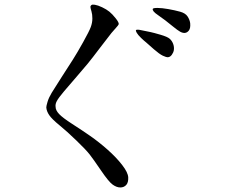

<svg xmlns="http://www.w3.org/2000/svg" viewBox="-20 -746 1040 846"><path d="M658 -529 624 -559Q615 -566 601.5 -579Q588 -592 582.5 -601.5Q577 -611 579.5 -613.5Q582 -616 592 -615Q602 -613 617 -610Q632 -607 644 -604.5Q656 -602 687 -593Q718 -584 728 -575Q738 -566 743 -552.5Q748 -539 746 -525Q744 -514 737 -504.5Q730 -495 721 -494Q713 -493 697.5 -500.5Q682 -508 658 -529ZM818 -644Q820 -622 812.5 -612Q805 -602 795 -601Q785 -600 773.5 -606.5Q762 -613 742.5 -629Q723 -645 708 -656.5Q693 -668 677.5 -678.5Q662 -689 657 -695.5Q652 -702 653 -706.5Q654 -711 673.5 -711Q693 -711 721.5 -706Q750 -701 773.5 -694.5Q797 -688 806.5 -673.5Q816 -659 818 -644ZM398 -725Q411 -723 430 -714Q449 -705 462 -694.5Q475 -684 490 -665Q505 -646 503 -639Q501 -634 492 -624.5Q483 -615 471 -600.5Q459 -586 422 -537Q385 -488 366.5 -465.5Q348 -443 317.5 -408Q287 -373 262.5 -344Q238 -315 230.5 -301Q223 -287 225 -275Q225 -260 240.5 -243.5Q256 -227 298 -200Q340 -173 377.5 -147Q415 -121 453.5 -87Q492 -53 518 -19.5Q544 14 545 35.5Q546 57 537 68Q527 80 510 80Q494 80 476.5 67.5Q459 55 425 5Q391 -45 375 -65.5Q359 -86 316.5 -127Q274 -168 241.5 -194.5Q209 -221 197 -238.5Q185 -256 184 -273Q184 -279 189.5 -297.5Q195 -316 208 -337.5Q221 -359 252 -407Q283 -455 301.5 -484Q320 -513 346.5 -560.5Q373 -608 380 -627Q387 -646 387 -664.5Q387 -683 383 -696Q379 -709 378.5 -714.5Q378 -720 382.5 -723.5Q387 -727 398 -725Z"/></svg>

Font: ChillKai
Style: Regular
Weight: 400
Designer: ChillType
Foundry: 寒蝉字型
Version: Version 2.000